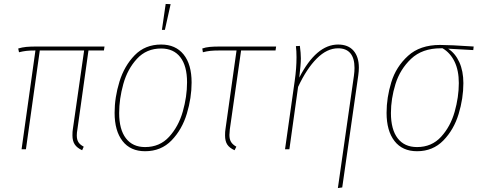

<svg xmlns="http://www.w3.org/2000/svg" viewBox="-20 -754 2426 970"><path d="M371 -100Q368 -84 368 -70Q368 -49 376 -36Q384 -23 403 -13L395 5Q369 -7 357.5 -24.5Q346 -42 346 -70Q346 -90 348 -101L405 -499H181L111 0H89L159 -499Q131 -499 113.5 -497Q96 -495 76 -490L72 -509Q92 -515 112.5 -517Q133 -519 166 -519H508L505 -499H427Z M559 -184Q559 -262 583.5 -341.5Q608 -421 660.5 -475Q713 -529 794 -529Q867 -529 907.5 -479Q948 -429 948 -337Q948 -260 924 -180Q900 -100 847 -45Q794 10 713 10Q639 10 599 -41.5Q559 -93 559 -184ZM925 -338Q925 -421 891 -465Q857 -509 794 -509Q720 -509 672 -457Q624 -405 603 -329.5Q582 -254 582 -183Q582 -100 616 -55.5Q650 -11 713 -11Q787 -11 834.5 -63Q882 -115 903.5 -190.5Q925 -266 925 -338ZM817 -734 842 -733 813 -603H798Z M1141 -100Q1139 -78 1139 -72Q1139 -50 1147.5 -36.5Q1156 -23 1174 -13L1165 5Q1139 -7 1128 -24Q1117 -41 1117 -70Q1117 -90 1119 -101L1175 -499H1091Q1060 -499 1042 -497Q1024 -495 1005 -490L1002 -509Q1019 -515 1039.5 -517Q1060 -519 1095 -519H1375L1372 -499H1198Z M1768 -371Q1771 -392 1771 -411Q1771 -460 1750 -485Q1729 -510 1688 -510Q1632 -510 1580.5 -458.5Q1529 -407 1486 -315L1442 0H1420L1469 -346Q1478 -409 1478 -465Q1478 -496 1475 -521L1495 -522Q1500 -485 1500 -459Q1500 -429 1492 -362Q1578 -529 1688 -529Q1739 -529 1766 -498Q1793 -467 1793 -412Q1793 -394 1790 -373L1709 193L1687 196Z M1933 -184Q1933 -261 1957 -339Q1981 -417 2041.5 -472Q2102 -527 2203 -527Q2253 -527 2373 -519L2371 -501L2244 -508Q2280 -485 2300.5 -440Q2321 -395 2321 -334Q2321 -257 2297 -178Q2273 -99 2220 -44.5Q2167 10 2087 10Q2013 10 1973 -41.5Q1933 -93 1933 -184ZM2298 -334Q2298 -398 2276.5 -442.5Q2255 -487 2216 -510H2207Q2113 -510 2057 -457Q2001 -404 1978 -329.5Q1955 -255 1955 -183Q1955 -100 1989 -55.5Q2023 -11 2087 -11Q2161 -11 2208.5 -63Q2256 -115 2277 -189.5Q2298 -264 2298 -334Z"/></svg>

Font: Fira Sans Condensed Thin
Style: Italic
Weight: 250
Width: 3
Italic angle: -8°
Designer: Carrois Corporate & Edenspiekermann AG
Foundry: Carrois Corporate GbR & Edenspiekermann AG
Version: Version 4.203